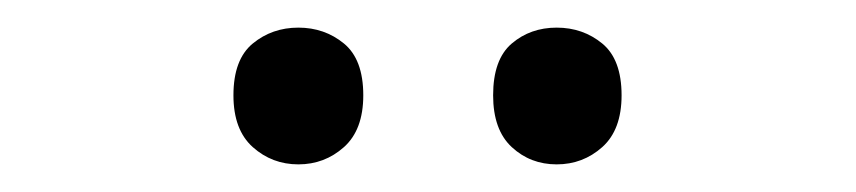

<svg xmlns="http://www.w3.org/2000/svg" viewBox="-20 -750 620 139"><path d="M149 -681Q149 -707 163 -718.5Q177 -730 196 -730Q215 -730 229 -718.5Q243 -707 243 -681Q243 -656 229 -643.5Q215 -631 196 -631Q177 -631 163 -643.5Q149 -656 149 -681ZM337 -681Q337 -707 350.5 -718.5Q364 -730 383 -730Q402 -730 416 -718.5Q430 -707 430 -681Q430 -656 416 -643.5Q402 -631 383 -631Q364 -631 350.5 -643.5Q337 -656 337 -681Z"/></svg>

Font: Noto Sans Historical
Style: Regular
Weight: 400
Designer: Monotype Design Team
Foundry: Monotype Imaging Inc.
Version: Version 2.013; ttfautohint (v1.8.4.7-5d5b)